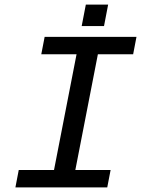

<svg xmlns="http://www.w3.org/2000/svg" viewBox="-20 -820 640 840"><path d="M175.3 -658.7H577.1L562.5 -582.5H408.2L309.6 -76.2H463.9L449.2 0H47.4L62 -76.2H216.3L314.9 -582.5H160.6ZM337.4 -706.1 355.5 -799.8H453.1L435.1 -706.1Z"/></svg>

Font: Liberation Mono
Style: Italic
Weight: 400
Italic angle: -12°
Monospace: yes
Designer: Steve Matteson
Foundry: Ascender Corporation
Version: Version 2.1.5